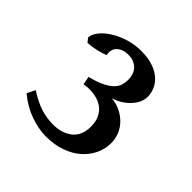

<svg xmlns="http://www.w3.org/2000/svg" viewBox="-110 -757 556 556"><g transform="rotate(45 167.5 -479.5)"><path d="M295.9 -414.6Q295.9 -389.6 285.4 -367.9Q274.9 -346.2 255.9 -329.6Q236.8 -313 209.5 -303.5Q182.1 -293.9 148.4 -293.9Q118.7 -293.9 85 -305.7Q51.3 -317.4 20.5 -342.8L32.7 -368.2Q64 -348.1 88.4 -340.6Q112.8 -333 138.7 -333Q175.3 -333 198 -351.6Q220.7 -370.1 220.7 -406.2Q220.7 -427.2 213.6 -441.7Q206.5 -456.1 195.3 -464.4Q184.1 -472.7 170.4 -476.3Q156.7 -480 143.6 -480H136.2Q133.8 -480 131.6 -479.7Q129.4 -479.5 126.7 -479Q124 -478.5 118.7 -478L113.8 -503.4Q143.6 -510.7 160.9 -519.8Q178.2 -528.8 187.3 -538.8Q196.3 -548.8 198.7 -559.1Q201.2 -569.3 201.2 -578.1Q201.2 -588.4 198.5 -597.7Q195.8 -606.9 189.5 -614.3Q183.1 -621.6 173.3 -626Q163.6 -630.4 149.9 -630.4Q138.2 -630.4 129.2 -627Q120.1 -623.5 114.3 -617.7Q108.4 -611.8 106.2 -603.5Q104 -595.2 106.4 -585.4Q93.8 -579.6 75.9 -575.7Q58.1 -571.8 42 -570.8L32.2 -583Q32.2 -595.2 43 -609.6Q53.7 -624 72.5 -636.2Q91.3 -648.4 116.2 -656.5Q141.1 -664.6 169.4 -664.6Q197.3 -664.6 217.5 -657.5Q237.8 -650.4 250.7 -638.9Q263.7 -627.4 269.8 -612.8Q275.9 -598.1 275.9 -583.5Q275.9 -572.3 271 -561Q266.1 -549.8 256.8 -539.6Q247.6 -529.3 234.6 -520.8Q221.7 -512.2 205.1 -507.3Q225.1 -505.4 241.7 -497.3Q258.3 -489.3 270.5 -476.8Q282.7 -464.4 289.3 -448.2Q295.9 -432.1 295.9 -414.6Z"/></g></svg>

Font: Gentium Book Basic
Style: Regular
Weight: 400
Designer: J. Victor Gaultney and Annie Olsen
Foundry: SIL International
Version: Version 1.102; 2013; Maintenance release